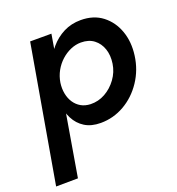

<svg xmlns="http://www.w3.org/2000/svg" viewBox="-130 -576 828 899"><g transform="rotate(-20 284.0 -126.5)"><path d="M106 219 221 -460H115L-3 220ZM552 -230Q561 -296 541.5 -351Q522 -406 478.5 -439.5Q435 -473 371 -473Q324 -473 285.5 -453.5Q247 -434 218.5 -400.5Q190 -367 171 -323Q152 -279 145 -230Q139 -184 144.5 -140.5Q150 -97 167.5 -62.5Q185 -28 217 -8Q249 12 296 12Q359 12 414 -19.5Q469 -51 506 -106.5Q543 -162 552 -230ZM442 -230Q436 -190 412 -157Q388 -124 354 -105Q320 -86 281 -87Q254 -88 234 -99.5Q214 -111 201 -130.5Q188 -150 183 -175.5Q178 -201 182 -230Q187 -261 201.5 -287Q216 -313 237.5 -332.5Q259 -352 284.5 -363Q310 -374 336 -374Q375 -374 400.5 -354.5Q426 -335 437 -302.5Q448 -270 442 -230Z"/></g></svg>

Font: Jost Medium
Style: Italic
Weight: 500
Italic angle: -5°
Version: Version 3.710